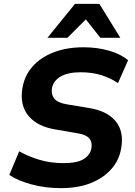

<svg xmlns="http://www.w3.org/2000/svg" viewBox="-20 -960 698 991"><path d="M294 11Q214 11 143.5 -8Q73 -27 28 -57L79 -179Q125 -153 182.5 -135.5Q240 -118 308 -118Q380 -118 413.5 -140Q447 -162 452 -196Q457 -227 440 -246.5Q423 -266 375 -273L265 -292Q173 -307 127.5 -361.5Q82 -416 95 -501Q105 -567 146.5 -615Q188 -663 256 -689.5Q324 -716 412 -716Q481 -716 542.5 -698.5Q604 -681 641 -649L589 -531Q553 -556 505 -571.5Q457 -587 396 -587Q331 -587 293 -565Q255 -543 248 -504Q243 -473 260.5 -451Q278 -429 328 -421L437 -403Q532 -388 576 -335.5Q620 -283 606 -198Q597 -137 557 -90Q517 -43 451 -16Q385 11 294 11ZM225 -765 367 -940H493L601 -765H498L423 -860L328 -765Z"/></svg>

Font: Mulish ExtraLight ExtraBold
Style: Italic
Weight: 800
Italic angle: -9°
Version: Version 3.603